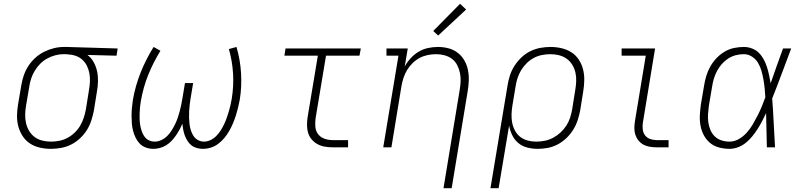

<svg xmlns="http://www.w3.org/2000/svg" viewBox="-20 -775 4240 1010"><path d="M248 8Q218 8 189.5 1.5Q161 -5 138 -20Q115 -35 99.5 -58.5Q84 -82 76.5 -109.5Q69 -137 69.5 -166.5Q70 -196 75 -226L92 -326Q96 -352 105 -378Q114 -404 129 -427.5Q144 -451 165.5 -470.5Q187 -490 212 -502.5Q237 -515 263.5 -521.5Q290 -528 316 -528Q320 -528 323.5 -528Q327 -528 331 -528L599 -520L593 -482L440 -486Q460 -471 472.5 -448.5Q485 -426 490.5 -401Q496 -376 495.5 -348.5Q495 -321 490 -294L474 -194Q469 -168 460.5 -141.5Q452 -115 437 -91Q422 -67 400.5 -47Q379 -27 354 -14.5Q329 -2 301.5 3Q274 8 248 8ZM248 -30Q270 -30 292.5 -34.5Q315 -39 335.5 -50Q356 -61 373.5 -78Q391 -95 402.5 -115Q414 -135 421 -157Q428 -179 432 -201L448 -301Q452 -323 453 -345Q454 -367 450.5 -387.5Q447 -408 438 -427Q429 -446 414 -460Q399 -474 379 -481Q359 -488 337 -489L325 -490Q322 -490 319 -490Q316 -490 313 -490Q292 -490 270 -484Q248 -478 228 -467Q208 -456 191.5 -439.5Q175 -423 163 -403Q151 -383 144 -362Q137 -341 134 -319L117 -219Q113 -196 112.5 -172.5Q112 -149 117 -127Q122 -105 133.5 -86Q145 -67 162.5 -54Q180 -41 202.5 -35.5Q225 -30 248 -30Z M787 8Q766 8 747 1Q728 -6 715 -19.5Q702 -33 693.5 -50.5Q685 -68 680 -87Q675 -106 673.5 -126Q672 -146 672 -166.5Q672 -187 674 -208Q676 -229 679 -249Q685 -285 695.5 -322Q706 -359 720 -394Q734 -429 751 -462.5Q768 -496 788 -528L824 -508Q805 -477 789 -445.5Q773 -414 759.5 -380.5Q746 -347 736.5 -312.5Q727 -278 721 -244Q718 -227 716.5 -211Q715 -195 714.5 -178.5Q714 -162 714.5 -146Q715 -130 718 -114Q721 -98 726 -83.5Q731 -69 740 -56.5Q749 -44 763 -37Q777 -30 794 -30Q811 -30 828.5 -38Q846 -46 859.5 -59.5Q873 -73 883 -89Q893 -105 901 -121.5Q909 -138 915 -155.5Q921 -173 925.5 -190Q930 -207 933.5 -224.5Q937 -242 940 -260L953 -338H996L983 -260Q980 -243 978 -225.5Q976 -208 975 -190.5Q974 -173 974.5 -156Q975 -139 977 -122Q979 -105 984 -89.5Q989 -74 997.5 -60.5Q1006 -47 1021 -38.5Q1036 -30 1053 -30Q1070 -30 1087 -38Q1104 -46 1117 -59Q1130 -72 1140 -87.5Q1150 -103 1158 -119.5Q1166 -136 1172 -153Q1178 -170 1183 -186.5Q1188 -203 1192 -220Q1196 -237 1199 -255Q1210 -322 1206 -388Q1202 -454 1184 -517L1224 -528Q1234 -494 1240 -459.5Q1246 -425 1248 -390Q1250 -355 1248.5 -320Q1247 -285 1241 -249Q1237 -228 1232 -207.5Q1227 -187 1220.5 -166.5Q1214 -146 1205.5 -126Q1197 -106 1186 -86.5Q1175 -67 1160.5 -49.5Q1146 -32 1128 -18.5Q1110 -5 1089 1.5Q1068 8 1047 8Q1047 8 1047 8Q1047 8 1047 8Q1031 8 1015 3.5Q999 -1 987 -10.5Q975 -20 966.5 -33.5Q958 -47 952.5 -61.5Q947 -76 944 -92Q941 -108 939 -124Q932 -107 923.5 -91.5Q915 -76 904.5 -61Q894 -46 881.5 -33Q869 -20 853.5 -10.5Q838 -1 820.5 3.5Q803 8 787 8Z M1730 0Q1709 0 1688.5 -3.5Q1668 -7 1650.5 -16.5Q1633 -26 1620 -41Q1607 -56 1601 -75.5Q1595 -95 1595 -116Q1595 -137 1598 -158L1652 -482H1476L1482 -520H1878L1871 -482H1695L1640 -152Q1637 -129 1639 -107Q1641 -85 1654 -68.5Q1667 -52 1687.5 -45Q1708 -38 1730 -38H1811V0Z M2313 215 2398 -301Q2402 -324 2403 -347Q2404 -370 2399.5 -391.5Q2395 -413 2385 -432.5Q2375 -452 2358 -465Q2341 -478 2319 -484Q2297 -490 2274 -490Q2252 -490 2230 -485.5Q2208 -481 2188 -470.5Q2168 -460 2151 -443.5Q2134 -427 2122 -407.5Q2110 -388 2103 -366.5Q2096 -345 2092 -323L2039 0H1996L2076 -482H2013V-520H2125L2109 -425Q2122 -449 2141 -469.5Q2160 -490 2183 -503.5Q2206 -517 2232 -522.5Q2258 -528 2284 -528Q2312 -528 2339 -521Q2366 -514 2387.5 -497.5Q2409 -481 2422.5 -457.5Q2436 -434 2441.5 -407Q2447 -380 2446 -351.5Q2445 -323 2440 -294L2356 215ZM2285 -588 2259 -612 2400 -755 2432 -725Z M2560 215 2650 -326Q2654 -352 2662.5 -378.5Q2671 -405 2686.5 -429Q2702 -453 2723 -473Q2744 -493 2769.5 -505.5Q2795 -518 2822 -523Q2849 -528 2876 -528Q2905 -528 2933.5 -521.5Q2962 -515 2985.5 -500Q3009 -485 3024.5 -461.5Q3040 -438 3047 -410.5Q3054 -383 3053.5 -353.5Q3053 -324 3048 -294L3032 -194Q3027 -168 3018.5 -142Q3010 -116 2995 -92Q2980 -68 2959 -48Q2938 -28 2913 -15Q2888 -2 2861.5 3Q2835 8 2808 8Q2780 8 2753 1Q2726 -6 2706 -23Q2686 -40 2674.5 -64Q2663 -88 2658 -114L2603 215ZM2800 -30Q2823 -30 2845.5 -34.5Q2868 -39 2889 -50Q2910 -61 2928 -77.5Q2946 -94 2959 -114Q2972 -134 2979 -156Q2986 -178 2990 -201L3006 -301Q3010 -324 3011 -347.5Q3012 -371 3007 -393Q3002 -415 2990.5 -434Q2979 -453 2961 -466Q2943 -479 2920.5 -484.5Q2898 -490 2875 -490Q2853 -490 2830.5 -485.5Q2808 -481 2787.5 -470Q2767 -459 2750 -442Q2733 -425 2721 -405Q2709 -385 2702 -363Q2695 -341 2692 -319L2676 -223Q2672 -200 2671 -176.5Q2670 -153 2674 -131Q2678 -109 2688.5 -89Q2699 -69 2716 -55.5Q2733 -42 2755 -36Q2777 -30 2800 -30Z M3434 0Q3416 0 3398 -3Q3380 -6 3365 -14Q3350 -22 3339 -35.5Q3328 -49 3322.5 -65.5Q3317 -82 3317 -100.5Q3317 -119 3320 -137L3377 -482H3250V-520H3426L3362 -131Q3359 -113 3361 -95Q3363 -77 3373 -63.5Q3383 -50 3399.5 -44Q3416 -38 3434 -38H3497V0Z M3818 8Q3790 8 3763 1Q3736 -6 3715.5 -23Q3695 -40 3682.5 -63.5Q3670 -87 3665 -114Q3660 -141 3661.5 -169Q3663 -197 3667 -226L3684 -326Q3688 -351 3695.5 -376Q3703 -401 3716.5 -425Q3730 -449 3749 -469Q3768 -489 3791.5 -503Q3815 -517 3841 -522.5Q3867 -528 3893 -528Q3915 -528 3936 -520Q3957 -512 3972 -497Q3987 -482 3997.5 -462.5Q4008 -443 4014.5 -422.5Q4021 -402 4025.5 -380.5Q4030 -359 4034 -337Q4050 -383 4066 -428.5Q4082 -474 4099 -520H4142Q4117 -454 4092.5 -388Q4068 -322 4042 -257Q4047 -193 4050 -128.5Q4053 -64 4057 0H4014Q4013 -45 4012 -90Q4011 -135 4010 -180Q4000 -159 3989 -137.5Q3978 -116 3965 -96Q3952 -76 3937 -57.5Q3922 -39 3903.5 -24Q3885 -9 3862.5 -0.5Q3840 8 3818 8ZM3818 -30Q3843 -30 3866.5 -43.5Q3890 -57 3908 -77Q3926 -97 3939.5 -120Q3953 -143 3965 -166.5Q3977 -190 3987 -214Q3997 -238 4006 -263Q4005 -286 4002.5 -310Q4000 -334 3996 -357Q3992 -380 3985.5 -402.5Q3979 -425 3967.5 -444.5Q3956 -464 3936 -477Q3916 -490 3893 -490Q3871 -490 3850 -484.5Q3829 -479 3810.5 -467Q3792 -455 3777 -438Q3762 -421 3751.5 -401Q3741 -381 3735 -360.5Q3729 -340 3726 -319L3709 -219Q3706 -197 3704.5 -175Q3703 -153 3706 -132Q3709 -111 3717 -91.5Q3725 -72 3740 -57.5Q3755 -43 3775.5 -36.5Q3796 -30 3818 -30Z"/></svg>

Font: Iosevka Etoile XLtObl
Style: Regular
Weight: 200
Italic angle: -9°
Designer: Belleve Invis
Foundry: Belleve Invis
Version: Version 15.5.2; ttfautohint (v1.8.4)